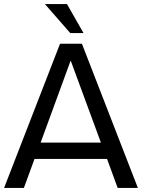

<svg xmlns="http://www.w3.org/2000/svg" viewBox="-23 -920 695 940"><path d="M386 -758 305 -900H197L321 -758ZM271 -706 -3 0H94L146 -142H501L553 0H652L378 -706ZM471 -222H176L322 -621H324Z"/></svg>

Font: Alpha Lyrae Medium
Style: Regular
Weight: 500
Designer: Nikolay Petroussenko, Plamen Motev
Foundry: Fontfabric LLC
Version: Version 1.000;hotconv 1.0.109;makeotfexe 2.5.65596